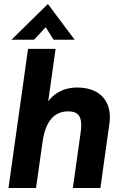

<svg xmlns="http://www.w3.org/2000/svg" viewBox="-20 -942 610 962"><path d="M22.5 0H160.5L193 -229.5C207.5 -334 251 -384 322 -384C367 -384 387 -363.5 387 -314.5C387 -304 386 -291 384 -277.5L345 0H483L528 -321C529.5 -333 530.5 -344 530.5 -354.5C530.5 -446.5 470.5 -503.5 366 -503.5C317 -503.5 261 -487.5 221.5 -434L258.5 -697H120.5ZM37.5 -743H150.5L209 -805.5L248.5 -743H354L220 -922Z"/></svg>

Font: HK Grotesk ExtraBold
Style: Italic
Weight: 800
Italic angle: -16°
Designer: Alfredo Marco Pradil
Foundry: Hanken Design Co.
Version: Version 3.001;FEAKit 1.0